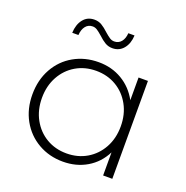

<svg xmlns="http://www.w3.org/2000/svg" viewBox="-129 -838 933 962"><g transform="rotate(20 337.5 -357.5)"><path d="M570 -522V0H521V-123Q490 -62 434 -29Q378 4 307 4Q234 4 175 -30Q116 -64 82.5 -124Q49 -184 49 -261Q49 -338 82.5 -398.5Q116 -459 175 -492.5Q234 -526 307 -526Q377 -526 432.5 -493Q488 -460 520 -401V-522ZM520 -261Q520 -325 492.5 -375Q465 -425 417.5 -453Q370 -481 310 -481Q250 -481 202.5 -453Q155 -425 127.5 -375Q100 -325 100 -261Q100 -197 127.5 -147Q155 -97 202.5 -69Q250 -41 310 -41Q370 -41 417.5 -69Q465 -97 492.5 -147Q520 -197 520 -261ZM270 -654Q253 -669 241.5 -676.5Q230 -684 217 -684Q194 -684 180 -666.5Q166 -649 164 -619H131Q133 -664 155 -691.5Q177 -719 214 -719Q236 -719 253.5 -708.5Q271 -698 290 -680Q307 -665 318.5 -657.5Q330 -650 343 -650Q366 -650 380 -667Q394 -684 396 -713H429Q427 -669 404.5 -642Q382 -615 346 -615Q324 -615 306.5 -625.5Q289 -636 270 -654Z"/></g></svg>

Font: Idrija Light
Style: Regular
Weight: 300
Designer: Julieta Ulanovsky
Foundry: Julieta Ulanovsky
Version: Version 7.200